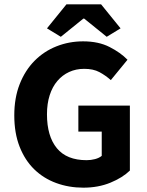

<svg xmlns="http://www.w3.org/2000/svg" viewBox="-20 -855 678 887"><path d="M365 12Q298 12 239.5 -9.5Q181 -31 138 -73Q95 -115 70.5 -177.5Q46 -240 46 -322Q46 -403 71 -466.5Q96 -530 139.5 -574Q183 -618 241 -641Q299 -664 364 -664Q435 -664 486 -638Q537 -612 569 -579L492 -485Q467 -507 439 -522Q411 -537 369 -537Q331 -537 299.5 -522.5Q268 -508 245 -481Q222 -454 209.5 -415Q197 -376 197 -327Q197 -226 242.5 -170.5Q288 -115 380 -115Q400 -115 419 -120Q438 -125 450 -135V-247H342V-367H580V-67Q546 -34 490 -11Q434 12 365 12ZM197 -724 287 -835H447L537 -724L473 -685L369 -769H365L261 -685Z"/></svg>

Font: hySource Sans Pro
Style: Bold
Weight: 700
Designer: Paul D. Hunt
Foundry: Adobe Systems Incorporated
Version: Version 2.021;PS 2.000;hotconv 1.0.86;makeotf.lib2.5.63406